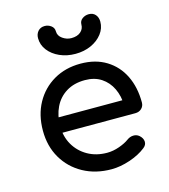

<svg xmlns="http://www.w3.org/2000/svg" viewBox="-116 -872 852 968"><g transform="rotate(-15 310.5 -388.5)"><path d="M347 4Q264 4 199.5 -31.5Q135 -67 98.5 -129.5Q62 -192 62 -273Q62 -355 96.5 -417.5Q131 -480 192 -515.5Q253 -551 332 -551Q410 -551 466 -516.5Q522 -482 551.5 -421.5Q581 -361 581 -282Q581 -263 568 -250.5Q555 -238 535 -238H132V-318H532L491 -290Q490 -340 471 -379.5Q452 -419 417 -442Q382 -465 332 -465Q275 -465 234.5 -440Q194 -415 173 -371.5Q152 -328 152 -273Q152 -218 177 -175Q202 -132 246 -107Q290 -82 347 -82Q378 -82 410.5 -93.5Q443 -105 463 -120Q478 -131 495.5 -131.5Q513 -132 526 -121Q543 -106 544 -88Q545 -70 528 -57Q494 -30 443.5 -13Q393 4 347 4ZM322 -605Q277 -605 240 -621.5Q203 -638 181 -666.5Q159 -695 159 -730Q159 -752 172 -766.5Q185 -781 207 -781Q225 -781 240 -770Q255 -759 255 -740Q255 -717 276.5 -702Q298 -687 322 -687Q353 -687 370.5 -702Q388 -717 388 -740Q388 -759 403 -770Q418 -781 437 -781Q459 -781 471.5 -766.5Q484 -752 484 -730Q484 -695 462 -666.5Q440 -638 403.5 -621.5Q367 -605 322 -605Z"/></g></svg>

Font: Comfortaa
Style: Bold
Weight: 700
Designer: Johan Aakerlund
Foundry: Johan Aakerlund
Version: Version 3.104; ttfautohint (v1.8.1.43-b0c9)